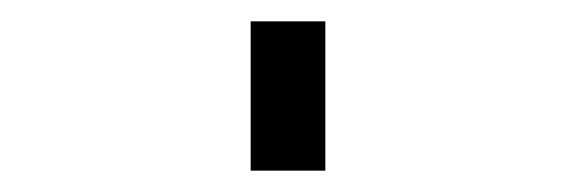

<svg xmlns="http://www.w3.org/2000/svg" viewBox="-20 60 540 180"><path d="M215 220V80H285V220Z"/></svg>

Font: Iosevka Term Curly
Style: Regular
Weight: 400
Designer: Belleve Invis
Foundry: Belleve Invis
Version: Version 32.3.0